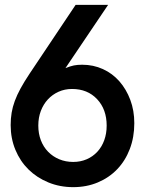

<svg xmlns="http://www.w3.org/2000/svg" viewBox="-20 -759 598 792"><path d="M426 -739 250 -478Q270 -486 284.5 -489Q299 -492 319 -492Q365 -492 404.5 -474Q444 -456 472.5 -423.5Q501 -391 517.5 -347Q534 -303 534 -251Q534 -193 515.5 -144.5Q497 -96 463.5 -61Q430 -26 383.5 -6.5Q337 13 282 13Q227 13 179.5 -6.5Q132 -26 97.5 -60Q63 -94 43.5 -141Q24 -188 24 -243Q24 -270 28 -294Q32 -318 41 -342.5Q50 -367 65 -394.5Q80 -422 102 -455L292 -739ZM282 -91Q312 -91 337.5 -102Q363 -113 381.5 -133Q400 -153 410 -180.5Q420 -208 420 -241Q420 -308 380.5 -350Q341 -392 277 -392Q247 -392 221.5 -380.5Q196 -369 177.5 -349Q159 -329 148.5 -301.5Q138 -274 138 -241Q138 -208 148.5 -180.5Q159 -153 178.5 -133Q198 -113 224.5 -102Q251 -91 282 -91Z"/></svg>

Font: Involve SemiBold
Style: Regular
Weight: 600
Designer: Stefan Peev
Foundry: Context Ltd.
Version: Version 1.001